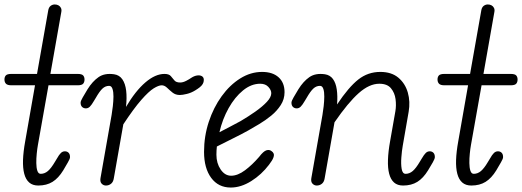

<svg xmlns="http://www.w3.org/2000/svg" viewBox="-30 -832 2341 861"><path d="M141.5 0Q116.5 0 101 -13.5Q85.5 -27 78.8 -52.5Q72 -78 73.2 -114.8Q74.5 -151.5 83 -198.5L127 -449.5H21.5Q3.5 -449.5 -3.2 -456.5Q-10 -463.5 -10 -475.5Q-10 -487 -3.8 -493.8Q2.5 -500.5 21 -500.5H136L186.5 -786.5Q189 -799.5 197.2 -805.8Q205.5 -812 215.5 -812Q225 -812 232.2 -808Q239.5 -804 243.2 -796.5Q247 -789 245 -778.5L196 -500.5H318Q336.5 -500.5 342.8 -493.8Q349 -487 349 -475.5Q349 -463.5 342.8 -456.5Q336.5 -449.5 318 -449.5H187.5L140 -182Q137 -165.5 134.8 -143.5Q132.5 -121.5 132.8 -100.8Q133 -80 137.5 -66.2Q142 -52.5 152.5 -52.5Q170 -52.5 184.8 -65Q199.5 -77.5 216.5 -106.5L225 -120.5Q235 -138.5 243 -146Q251 -153.5 261 -153.5Q271 -153.5 277.5 -147Q284 -140.5 284 -127.5Q284 -120 274.5 -104Q265 -88 253.5 -68Q232 -33 205.5 -16.5Q179 0 141.5 0Z M445 0Q434 0 426 -8.2Q418 -16.5 420.5 -32.5L470.5 -316.5Q473.5 -333.5 476 -355.8Q478.5 -378 478.8 -398.8Q479 -419.5 474.5 -433.2Q470 -447 459.5 -447Q442.5 -447 429.2 -434.5Q416 -422 399.5 -393L391 -379Q380.5 -361 372.8 -353.5Q365 -346 355 -346Q345 -346 338.2 -352.5Q331.5 -359 331.5 -371.5Q331.5 -379 341 -395.2Q350.5 -411.5 362.5 -431.5Q384.5 -467 411.8 -486Q439 -505 481.5 -499Q505.5 -495.5 518.8 -476.2Q532 -457 535.8 -425.2Q539.5 -393.5 535 -352.5Q577.5 -424.5 622 -462.5Q666.5 -500.5 707.5 -500.5Q727.5 -500.5 735.8 -491Q744 -481.5 751.8 -471.8Q759.5 -462 778 -462Q790.5 -462 805 -469.5Q819.5 -477 827 -482.5Q840.5 -491.5 853.5 -493.5Q866.5 -495.5 875.2 -490.5Q884 -485.5 884 -473.5Q884 -463.5 879.2 -455.5Q874.5 -447.5 866 -440.8Q857.5 -434 846 -427Q827.5 -415.5 807.8 -410.8Q788 -406 776.5 -406Q757 -406 743.5 -417Q730 -428 718.8 -438.8Q707.5 -449.5 695 -449.5Q681.5 -449.5 659.2 -435.8Q637 -422 603.8 -384.2Q570.5 -346.5 523 -274.5L480.5 -33Q478 -16 468 -8Q458 0 445 0Z M1005 9Q949 9 917 -34.5Q885 -78 885 -151Q885 -221 906.2 -285.5Q927.5 -350 964 -400.5Q1000.5 -451 1047.2 -480.2Q1094 -509.5 1145.5 -509.5Q1192.5 -509.5 1219.2 -485.5Q1246 -461.5 1246 -418.5Q1246 -387 1229 -360.8Q1212 -334.5 1186 -313.2Q1160 -292 1132.2 -275.5Q1104.5 -259 1082.5 -246.5Q1053 -230 1011.8 -209.8Q970.5 -189.5 942.5 -175Q941.5 -166 941 -156.8Q940.5 -147.5 940.5 -138Q940.5 -100 959.5 -72Q978.5 -44 1006.5 -44Q1036 -44 1068.8 -68.5Q1101.5 -93 1132 -128.5Q1151.5 -154 1164.8 -158Q1178 -162 1187.5 -154.5Q1194.5 -150 1197.2 -143.2Q1200 -136.5 1195.8 -124.8Q1191.5 -113 1176.5 -93.5Q1143 -49 1096.8 -20Q1050.5 9 1005 9ZM954 -239Q975.5 -250.5 1001 -263.5Q1026.5 -276.5 1049 -289Q1084.5 -310 1116 -332.2Q1147.5 -354.5 1167 -375.5Q1186.5 -396.5 1186.5 -414Q1186.5 -428 1173.5 -442.2Q1160.5 -456.5 1137 -456.5Q1096.5 -456.5 1059.8 -426.5Q1023 -396.5 995.2 -347Q967.5 -297.5 954 -239Z M1390.5 0Q1379.5 0 1371.5 -8.2Q1363.5 -16.5 1366 -32.5L1416 -316.5Q1419 -333.5 1421.5 -355.8Q1424 -378 1424.2 -398.8Q1424.5 -419.5 1420 -433.2Q1415.5 -447 1405 -447Q1388 -447 1374.8 -434.5Q1361.5 -422 1345 -393L1336.5 -379Q1326 -361 1318.2 -353.5Q1310.5 -346 1300.5 -346Q1290.5 -346 1283.8 -352.5Q1277 -359 1277 -371.5Q1277 -379 1286.5 -395.2Q1296 -411.5 1308 -431.5Q1330 -467 1357.2 -486Q1384.5 -505 1427 -499Q1450 -495.5 1463 -477.8Q1476 -460 1480.2 -430.8Q1484.5 -401.5 1481.5 -363.5Q1533.5 -441.5 1576.8 -475.5Q1620 -509.5 1675.5 -509.5Q1725.5 -509.5 1756.2 -483.8Q1787 -458 1798.8 -417Q1810.5 -376 1802.5 -330.5L1776 -178Q1772 -155.5 1769.8 -126Q1767.5 -96.5 1771.2 -74.5Q1775 -52.5 1789 -52.5Q1806 -52.5 1820.8 -65Q1835.5 -77.5 1852.5 -106.5L1861 -120.5Q1871.5 -138.5 1879.2 -146Q1887 -153.5 1897 -153.5Q1907 -153.5 1913.5 -147Q1920 -140.5 1920 -127.5Q1920 -120 1910.8 -104Q1901.5 -88 1889.5 -68Q1868 -33 1841.5 -16.5Q1815 0 1777.5 0Q1752.5 0 1737.2 -13.5Q1722 -27 1715.2 -52.8Q1708.5 -78.5 1709.8 -115.5Q1711 -152.5 1719.5 -199.5L1743 -333Q1747.5 -359 1743.8 -387.5Q1740 -416 1723.2 -436.2Q1706.5 -456.5 1671 -456.5Q1626 -456.5 1578.5 -414.2Q1531 -372 1470 -283.5L1426 -33Q1423.5 -16 1413.5 -8Q1403.5 0 1390.5 0Z M2083.5 0Q2058.5 0 2043 -13.5Q2027.5 -27 2020.8 -52.5Q2014 -78 2015.2 -114.8Q2016.5 -151.5 2025 -198.5L2069 -449.5H1963.5Q1945.5 -449.5 1938.8 -456.5Q1932 -463.5 1932 -475.5Q1932 -487 1938.2 -493.8Q1944.5 -500.5 1963 -500.5H2078L2128.5 -786.5Q2131 -799.5 2139.2 -805.8Q2147.5 -812 2157.5 -812Q2167 -812 2174.2 -808Q2181.5 -804 2185.2 -796.5Q2189 -789 2187 -778.5L2138 -500.5H2260Q2278.5 -500.5 2284.8 -493.8Q2291 -487 2291 -475.5Q2291 -463.5 2284.8 -456.5Q2278.5 -449.5 2260 -449.5H2129.5L2082 -182Q2079 -165.5 2076.8 -143.5Q2074.5 -121.5 2074.8 -100.8Q2075 -80 2079.5 -66.2Q2084 -52.5 2094.5 -52.5Q2112 -52.5 2126.8 -65Q2141.5 -77.5 2158.5 -106.5L2167 -120.5Q2177 -138.5 2185 -146Q2193 -153.5 2203 -153.5Q2213 -153.5 2219.5 -147Q2226 -140.5 2226 -127.5Q2226 -120 2216.5 -104Q2207 -88 2195.5 -68Q2174 -33 2147.5 -16.5Q2121 0 2083.5 0Z"/></svg>

Font: Edu AU VIC WA NT Pre
Style: Regular
Weight: 400
Designer: Tina and Corey Anderson, Eben Sorkin, Mirko Velimirovic
Foundry: Google for Education
Version: Version 1.001